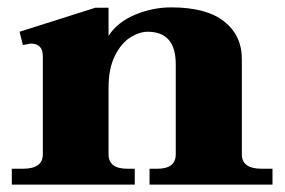

<svg xmlns="http://www.w3.org/2000/svg" viewBox="-20 -500 771 520"><path d="M718 -43V0H385V-43H406Q456 -43 456 -82V-326Q456 -414 380 -414Q358 -414 333.5 -399Q309 -384 291.5 -349.5Q274 -315 274 -262V-82Q274 -43 325 -43H345V0H12V-43H42Q96 -43 96 -82V-348Q96 -382 63 -382Q61 -382 42 -378L33 -414L238 -479H274V-403Q298 -440 345.5 -460Q393 -480 444 -480Q539 -480 587 -442Q635 -404 635 -340V-82Q635 -43 689 -43Z"/></svg>

Font: Taviraj Bold
Style: Regular
Weight: 700
Designer: Katatrad Team
Foundry: CadsonDemak
Version: Version 1.030